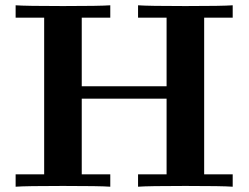

<svg xmlns="http://www.w3.org/2000/svg" viewBox="-20 -706 940 726"><path d="M39.1 0V-46.9H147V-639.2H39.1V-686Q77.1 -683.1 218 -683.1Q358.9 -683.1 397 -686V-639.2H289.1V-379.9H609.9V-639.2H502V-686Q540 -683.1 680.9 -683.1Q821.8 -683.1 859.9 -686V-639.2H752V-46.9H859.9V0Q821.8 -2.9 680.9 -2.9Q540 -2.9 502 0V-46.9H609.9V-333H289.1V-46.9H397V0Q358.9 -2.9 218 -2.9Q77.1 -2.9 39.1 0Z"/></svg>

Font: CMU Serif
Style: Bold
Weight: 700
Version: Version 0.7.0